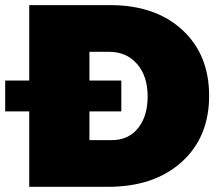

<svg xmlns="http://www.w3.org/2000/svg" viewBox="-20 -721 842 741"><path d="M0 -291V-410.2H92.8V-701.2H405.8Q579.1 -701.2 683.1 -606Q787.1 -510.7 787.1 -351.1Q787.1 -191.4 680.9 -95.7Q574.7 0 397 0H92.8V-291ZM325.2 -180.2H412.1Q475.1 -180.2 512.5 -226.1Q549.8 -272 549.8 -349.1Q549.8 -427.2 509 -474.1Q468.3 -521 400.9 -521H325.2V-410.2H448.2V-291H325.2Z"/></svg>

Font: Trueno Black
Style: Regular
Weight: 900
Designer: Julieta Ulanovsky
Foundry: Julieta Ulanovsky
Version: Version 3.001b | FøM Fix